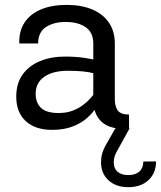

<svg xmlns="http://www.w3.org/2000/svg" viewBox="-20 -535 669 799"><path d="M257.1 -514.6Q195.8 -514.6 151 -496Q106.2 -477.3 82.4 -441.7Q58.6 -406 60.3 -354H138.7Q138.7 -400.6 170.8 -422.1Q202.9 -443.6 253.7 -443.6Q304.7 -443.6 336.4 -421.9Q368.2 -400.1 368.2 -354V-123Q368.2 -75.2 387.1 -46.8Q406 -18.3 439.6 -7Q473.1 4.4 517.1 0.2L516.8 -58.3Q482.7 -58.3 470.2 -75Q457.8 -91.6 457.8 -123.5V-354Q457.8 -404.8 433.3 -440.7Q408.9 -476.6 364 -495.6Q319.1 -514.6 257.1 -514.6ZM406.7 -138.7 374.8 -148.7Q368.2 -139.6 356 -125.6Q343.8 -111.6 325.2 -97.7Q306.6 -83.7 281.5 -74.2Q256.3 -64.7 223.9 -64.7Q173.3 -64.7 150.9 -85.9Q128.4 -107.2 128.4 -144.8Q128.4 -190.4 164.3 -215.5Q200.2 -240.5 262.7 -240.5Q296.9 -240.5 324.1 -237.9Q351.3 -235.4 377.2 -228.3L405.5 -278.6Q369.9 -288.6 332.3 -294.1Q294.7 -299.6 251 -299.6Q193.1 -299.6 147.1 -280.9Q101.1 -262.2 74.3 -225.1Q47.6 -188 47.6 -132.6Q47.6 -67.6 87 -31.1Q126.5 5.4 196.5 5.4Q245.1 5.4 280.9 -8.1Q316.7 -21.5 341.6 -43.3Q366.5 -65.2 382.3 -90.3Q398.2 -115.5 406.7 -138.7ZM513.9 243.9Q566.4 243.9 597.9 214.6Q629.4 185.3 629.4 136.7L576.4 137.2Q576.4 164.1 560.1 178.8Q543.7 193.6 513.7 193.6Q485.1 193.6 469.2 179.8Q453.4 166 453.4 140.9Q453.4 116.7 466.3 95L518.8 0V-0.7H459.5V0L420.2 68.8Q400.4 103 400.4 139.6Q400.4 186.8 431.4 215.3Q462.4 243.9 513.9 243.9Z"/></svg>

Font: Estedad-FD-VF Thin
Style: Regular
Weight: 100
Designer: Amin Abedi
Version: Version 5.0